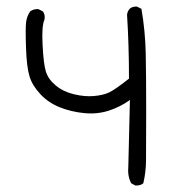

<svg xmlns="http://www.w3.org/2000/svg" viewBox="-20 -529 540 588"><path d="M394.5 39.1 381.8 32.2Q370.1 10.7 373 -20.5L377.9 -222.7Q347.7 -201.2 312.5 -189.9Q277.3 -178.7 237.8 -182.6Q198.2 -186.5 163.6 -200.2Q128.9 -213.9 104 -240.2Q79.1 -266.6 70.3 -295.4Q61.5 -324.2 59.6 -384.8Q57.6 -445.3 60.1 -462.4Q62.5 -479.5 72.3 -494.1Q83 -502 97.7 -501L111.3 -494.1Q119.1 -483.4 116.2 -468.8Q107.4 -450.2 110.4 -391.6Q113.3 -333 120.6 -309.6Q127.9 -286.1 150.9 -267.1Q173.8 -248 207 -240.2Q240.2 -232.4 267.6 -234.9Q294.9 -237.3 312.5 -245.1Q330.1 -252.9 375 -288.1Q375 -340.8 373.5 -388.7Q372.1 -436.5 369.1 -483.4Q370.1 -494.1 377 -502Q385.7 -509.8 399.4 -508.8L413.1 -502Q424.8 -434.6 426.3 -365.7Q427.7 -296.9 427.7 -184.6Q427.7 -72.3 427.2 -36.6Q426.8 -1 418.9 32.2Q410.2 40 394.5 39.1Z"/></svg>

Font: JasonHandwriting1
Style: Regular
Weight: 400
Version: Version 1.48.20